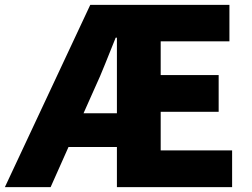

<svg xmlns="http://www.w3.org/2000/svg" viewBox="-39 -765 1029 785"><path d="M-19 0 330 -745H899V-596H618V-458H855V-308H618V-150H910V0H439V-611H434Q412 -557 391 -504Q370 -451 348 -404L168 0ZM155 -164V-302H532V-164Z"/></svg>

Font: Noto Sans SC Thin Black
Style: Regular
Weight: 900
Version: Version 2.004-H2;hotconv 1.0.118;makeotfexe 2.5.65603